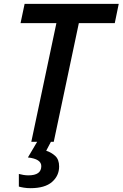

<svg xmlns="http://www.w3.org/2000/svg" viewBox="-20 -734 635 994"><path d="M142.1 0 272 -614.3H86.4L107.4 -713.9H594.7L574.2 -614.3H388.2L258.3 0ZM137.7 240.2Q119.1 240.2 103.3 237.5Q87.4 234.9 77.6 231.9V166.5Q87.9 169.4 101.1 171.6Q114.3 173.8 127 173.8Q193.8 173.8 193.8 126Q193.8 88.9 124.5 81.1L172.4 0H243.7L219.2 46.4Q245.6 54.7 265.9 73.2Q286.1 91.8 286.1 127.9Q286.1 175.8 249.3 208Q212.4 240.2 137.7 240.2Z"/></svg>

Font: Open Sans SemiBold
Style: Italic
Weight: 600
Italic angle: -12°
Designer: Monotype Design Team
Foundry: Monotype Imaging Inc.
Version: Version 3.003; ttfautohint (v1.8.4)